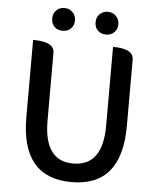

<svg xmlns="http://www.w3.org/2000/svg" viewBox="-61 -976 855 1041"><g transform="rotate(5 366.5 -455.5)"><path d="M367 13Q93 13 93 -316V-737Q209 -737 209 -677V-308Q209 -88 367 -88Q528 -88 528 -308V-737Q640 -737 640 -677V-316Q640 13 367 13ZM247 -800Q220 -800 203 -817Q186 -834 186 -862Q186 -889 203 -906Q220 -924 247 -924Q275 -924 292 -906Q310 -889 310 -862Q310 -834 292 -817Q275 -800 247 -800ZM439 -817Q422 -834 422 -862Q422 -889 439 -906Q457 -924 484 -924Q511 -924 528 -906Q546 -889 546 -862Q546 -834 528 -817Q511 -800 484 -800Q457 -800 439 -817Z"/></g></svg>

Font: Swei Half Moon CJK SC
Style: Medium
Weight: 500
Version: Version 2.071